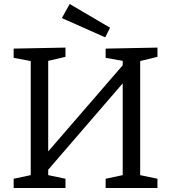

<svg xmlns="http://www.w3.org/2000/svg" viewBox="-20 -936 851 956"><path d="M764 -699V-653L678 -632V-64L764 -46V0H506V-46L591 -64V-521L220 -91V-64L306 -46V0H48V-46L133 -64V-632L48 -648V-694L306 -699V-653L220 -633V-182L591 -611V-633L506 -648V-694ZM528 -798 504 -750 288 -846 327 -916Z"/></svg>

Font: Bitter Pro
Style: Regular
Weight: 400
Designer: Sol Matas, and Bitter project Authors
Foundry: Sol Matas
Version: Version 1.010